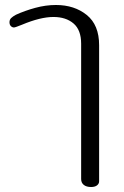

<svg xmlns="http://www.w3.org/2000/svg" viewBox="-20 -579 495 769"><path d="M305 138V-404Q305 -459 274.5 -485Q244 -511 194 -511Q142 -511 68 -480Q41 -469 36 -469Q29 -469 23.5 -474.5Q18 -480 18 -490Q18 -500 24.5 -506.5Q31 -513 44 -520Q79 -536 121 -547.5Q163 -559 204 -559Q278 -559 327.5 -519Q377 -479 377 -398V147Q377 157 368.5 163.5Q360 170 345 170Q326 170 315.5 161.5Q305 153 305 138Z"/></svg>

Font: Maitree
Style: Regular
Weight: 400
Designer: CadsonDemak Team
Foundry: CadsonDemak
Version: Version 1.001